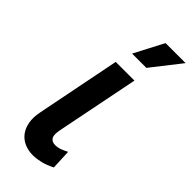

<svg xmlns="http://www.w3.org/2000/svg" viewBox="-242 -782 827 827"><g transform="rotate(45 172.0 -368.0)"><path d="M152 -607 222 -741H344L239 -607ZM127.5 -532H241.5L165.5 -152Q159.5 -119.5 168.2 -106.8Q177 -94 196.5 -94Q211.5 -94 225.8 -99.2Q240 -104.5 256.5 -113L260.5 -22Q232.5 -7.5 206.5 -1.2Q180.5 5 159.5 5Q130.5 5 107 -5.5Q83.5 -16 68.8 -35.8Q54 -55.5 49 -84Q44 -112.5 51.5 -149Z"/></g></svg>

Font: Argentum Sans
Style: Italic
Weight: 400
Italic angle: -11.3099°
Designer: Julieta Ulanovsky, Owen Earl, Rasmus Andersson, Cristiano Sobral
Foundry: The Argentum Sans Project Authors
Version: Version 3.131; ttfautohint (v1.8.4.7-5d5b-dirty)